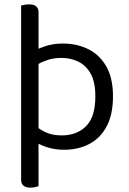

<svg xmlns="http://www.w3.org/2000/svg" viewBox="-20 -675 593 882"><path d="M274 13Q231 13 193.5 0.5Q156 -12 139 -27V-101Q159 -82 189.5 -67.5Q220 -53 263 -53Q333 -53 375.5 -95.5Q418 -138 418 -232Q418 -298 396.5 -336.5Q375 -375 339.5 -392Q304 -409 263 -409Q227 -409 200 -400Q173 -391 153 -379L126 -435Q146 -448 184 -461.5Q222 -475 269 -475Q333 -475 385 -449.5Q437 -424 468 -370.5Q499 -317 499 -232Q499 -150 470.5 -95.5Q442 -41 391 -14Q340 13 274 13ZM120 187Q99 187 88 178Q77 169 77 150V-77L157 -75V180Q152 182 142 184.5Q132 187 120 187ZM77 -52V-649Q82 -651 92.5 -653Q103 -655 114 -655Q136 -655 146.5 -645.5Q157 -636 157 -619V-52Z"/></svg>

Font: Baloo Paaji 2
Style: Regular
Weight: 400
Designer: Shuchita Grover, Noopur Datye and Ek Type
Foundry: Ek Type
Version: Version 1.700